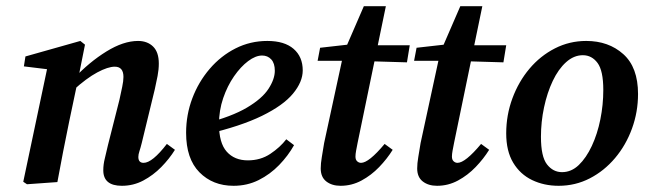

<svg xmlns="http://www.w3.org/2000/svg" viewBox="-20 -587 2081 619"><path d="M313 -38Q313 -57 318 -76.5Q323 -96 328 -119L365 -265Q370 -288 374 -307Q378 -326 378 -339Q378 -372 350 -372Q328 -372 293.5 -353.5Q259 -335 216 -296L218 -334Q268 -387 323 -421Q378 -455 425 -455Q455 -455 473.5 -437Q492 -419 492 -382Q492 -363 488 -342Q484 -321 479 -299L437 -126Q433 -110 429.5 -99.5Q426 -89 426 -81Q426 -62 443 -62Q471 -62 518 -123L544 -104Q526 -75 500 -48.5Q474 -22 442 -5Q410 12 373 12Q313 12 313 -38ZM165 0 67 7 55 -1 135 -380 172 -359 57 -373 62 -405 239 -455 254 -443 231 -328 203 -195Q193 -146 183.5 -98Q174 -50 165 0Z M733 12Q666 12 623 -31.5Q580 -75 580 -159Q580 -217 600 -270Q620 -323 656 -365Q692 -407 739.5 -431Q787 -455 842 -455Q897 -455 926.5 -429.5Q956 -404 956 -360Q956 -323 924.5 -285Q893 -247 824.5 -213.5Q756 -180 645 -154L642 -189Q727 -211 776 -240Q825 -269 845.5 -300.5Q866 -332 866 -359Q866 -383 854.5 -395.5Q843 -408 825 -408Q804 -408 780 -390Q756 -372 734.5 -341Q713 -310 699.5 -270.5Q686 -231 686 -187Q686 -126 711 -98Q736 -70 779 -70Q820 -70 851.5 -91Q883 -112 903 -138L928 -119Q909 -85 880 -55Q851 -25 814 -6.5Q777 12 733 12Z M1004 -391 1012 -433 1127 -446V-441H1301L1292 -386L1122 -391ZM1025 -126 1088 -417 1153 -567H1224L1133 -127Q1130 -112 1128 -101Q1126 -90 1126 -82Q1126 -72 1131.5 -67Q1137 -62 1144 -62Q1169 -62 1220 -123L1246 -104Q1228 -75 1202.5 -48.5Q1177 -22 1145.5 -5Q1114 12 1078 12Q1050 12 1032 -2Q1014 -16 1014 -44Q1014 -60 1017.5 -80.5Q1021 -101 1025 -126Z M1315 -391 1323 -433 1438 -446V-441H1612L1603 -386L1433 -391ZM1336 -126 1399 -417 1464 -567H1535L1444 -127Q1441 -112 1439 -101Q1437 -90 1437 -82Q1437 -72 1442.5 -67Q1448 -62 1455 -62Q1480 -62 1531 -123L1557 -104Q1539 -75 1513.5 -48.5Q1488 -22 1456.5 -5Q1425 12 1389 12Q1361 12 1343 -2Q1325 -16 1325 -44Q1325 -60 1328.5 -80.5Q1332 -101 1336 -126Z M1781 12Q1734 12 1695.5 -6.5Q1657 -25 1634.5 -62.5Q1612 -100 1612 -157Q1612 -216 1632 -270Q1652 -324 1687 -365.5Q1722 -407 1769 -431Q1816 -455 1870 -455Q1942 -455 1989.5 -412.5Q2037 -370 2037 -284Q2037 -226 2017.5 -172.5Q1998 -119 1963 -77.5Q1928 -36 1881.5 -12Q1835 12 1781 12ZM1792 -32Q1822 -32 1846 -55Q1870 -78 1888 -116.5Q1906 -155 1915.5 -202Q1925 -249 1925 -297Q1925 -359 1906.5 -384Q1888 -409 1859 -409Q1830 -409 1805 -386.5Q1780 -364 1762 -326Q1744 -288 1734 -241Q1724 -194 1724 -146Q1724 -82 1743.5 -57Q1763 -32 1792 -32Z"/></svg>

Font: Lisu Bosa Black
Style: Italic
Weight: 900
Italic angle: -19°
Designer: David Morse, Annie Olsen, Victor Gaultney, Frank Grießhammer (Latin)
Foundry: SIL International
Version: Version 2.000